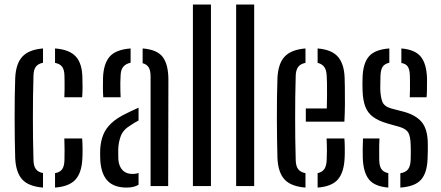

<svg xmlns="http://www.w3.org/2000/svg" viewBox="-20 -820 1942 846"><path d="M47 -123Q46 -159 45.2 -203.8Q44.5 -248.5 44.5 -296.5Q44.5 -344.5 45 -390.8Q45.5 -437 47 -476Q50 -540 78.8 -570.8Q107.5 -601.5 169.5 -606.5V-543.5Q147.5 -539 137.8 -525.8Q128 -512.5 127.5 -486Q126 -439.5 125.5 -394Q125 -348.5 125 -302.5Q125 -256.5 125.5 -210Q126 -163.5 127.5 -115Q128 -88.5 138 -75Q148 -61.5 169.5 -57.5V6.5Q106 1.5 78 -29.2Q50 -60 47 -123ZM222.5 6.5V-57Q244.5 -61 254 -74.5Q263.5 -88 264 -115.5Q264.5 -136.5 264.5 -158.5Q264.5 -180.5 263.5 -210H342Q343.5 -192 343.8 -166.2Q344 -140.5 343 -123Q340.5 -60 312.8 -29Q285 2 222.5 6.5ZM263.5 -391.5Q264.5 -408 264.5 -424.5Q264.5 -441 264.5 -457Q264.5 -473 264 -486.5Q263.5 -512.5 253.8 -525.8Q244 -539 222.5 -543V-606.5Q285 -602 313.5 -571.5Q342 -541 343 -478.5Q344 -458 343.8 -434.5Q343.5 -411 342 -391.5Z M422 -111.5Q421.5 -124 421.2 -136.2Q421 -148.5 421.5 -161.5Q423.5 -197.5 434.8 -225.8Q446 -254 471 -277.5Q496 -301 539.5 -321.5Q551.5 -327.5 564.2 -333.5Q577 -339.5 590.5 -345.5V-289Q582.5 -285 573.8 -279.8Q565 -274.5 555.5 -268Q523 -249 512.2 -220.5Q501.5 -192 501 -160.5Q501 -147 501 -136.8Q501 -126.5 501.5 -116.5Q504 -87 520 -70.2Q536 -53.5 564 -53.5Q579 -53.5 590.5 -58V-6Q570 6.5 538.5 6.5Q483 6.5 454.8 -22.5Q426.5 -51.5 422 -111.5ZM435 -391.5Q433.5 -413 433.5 -435.5Q433.5 -458 434 -478.5Q436.5 -539.5 463.2 -570.5Q490 -601.5 555.5 -606.5V-543.5Q535.5 -539.5 524 -526.8Q512.5 -514 511.5 -489Q510.5 -474.5 510.2 -455.2Q510 -436 510.5 -418.5Q511 -401 511.5 -391.5ZM643.5 0V-483.5Q643.5 -508.5 635.5 -522.5Q627.5 -536.5 608.5 -541.5V-606.5Q673 -601.5 697.5 -568.2Q722 -535 722 -468L721 0Z M830 0V-800H909.5V0Z M1020.5 0V-800H1100V0Z M1202.5 -123Q1201.5 -159 1200.8 -203.8Q1200 -248.5 1200 -296.5Q1200 -344.5 1200.5 -390.8Q1201 -437 1202.5 -476Q1205.5 -540 1234.5 -570.8Q1263.5 -601.5 1326 -606.5V-543Q1303 -538.5 1293.2 -524.2Q1283.5 -510 1283 -486Q1281.5 -440 1281 -394.2Q1280.5 -348.5 1280.5 -302.8Q1280.5 -257 1281 -210.2Q1281.5 -163.5 1283 -115Q1283.5 -88 1294 -74.5Q1304.5 -61 1326 -57V6.5Q1262 1.5 1233.8 -29.2Q1205.5 -60 1202.5 -123ZM1379.5 6.5V-57Q1400 -61.5 1409.2 -75.2Q1418.5 -89 1419.5 -115.5Q1420.5 -130.5 1420.5 -156Q1420.5 -181.5 1419 -210H1497.5Q1499 -193 1499.2 -166Q1499.5 -139 1498.5 -123Q1495.5 -60 1468.5 -29Q1441.5 2 1379.5 6.5ZM1327.5 -284V-342H1420Q1421 -371 1421 -400.8Q1421 -430.5 1420.8 -453.5Q1420.5 -476.5 1419.5 -486Q1418.5 -512 1408.5 -525.2Q1398.5 -538.5 1379.5 -543V-606.5Q1441 -601.5 1468.5 -570.5Q1496 -539.5 1498.5 -478.5Q1499 -467.5 1499.5 -435Q1500 -402.5 1499.8 -361.8Q1499.5 -321 1497.5 -284Z M1578.5 -123Q1578 -146 1578.2 -167Q1578.5 -188 1579.5 -210H1652Q1650.5 -179 1650.8 -155.8Q1651 -132.5 1651 -115Q1651.5 -88 1660.8 -74.8Q1670 -61.5 1691 -57V6.5Q1630.5 1.5 1605.8 -29.2Q1581 -60 1578.5 -123ZM1744 6.5V-56.5Q1767.5 -60.5 1778 -74.2Q1788.5 -88 1789.5 -115.5Q1790 -130 1790 -140.5Q1790 -151 1790 -160.8Q1790 -170.5 1789.5 -182.5Q1788.5 -218 1779.5 -234.8Q1770.5 -251.5 1742 -260.5L1687 -276Q1647.5 -287.5 1624 -304.8Q1600.5 -322 1589.8 -349.8Q1579 -377.5 1577.5 -421.5Q1577 -439.5 1577 -451.2Q1577 -463 1577.5 -476Q1579 -540 1605.2 -571Q1631.5 -602 1695.5 -606.5V-543.5Q1675 -539 1666.2 -526Q1657.5 -513 1656.5 -486Q1656.5 -477 1656 -462Q1655.5 -447 1655.5 -429.5Q1656.5 -394 1664.5 -372.5Q1672.5 -351 1704 -342L1756 -328.5Q1812 -314 1838.5 -281.8Q1865 -249.5 1865 -185Q1865 -167 1865 -153.2Q1865 -139.5 1864 -121Q1862 -58.5 1835.2 -28.2Q1808.5 2 1744 6.5ZM1785.5 -391.5Q1786.5 -408 1786.5 -425.8Q1786.5 -443.5 1786.5 -459.5Q1786.5 -475.5 1786 -486.5Q1785.5 -512.5 1777.2 -525.8Q1769 -539 1748.5 -542.5V-606.5Q1808 -601.5 1833.5 -571Q1859 -540.5 1861.5 -477Q1861.5 -469.5 1861.5 -453.8Q1861.5 -438 1861.2 -421Q1861 -404 1859.5 -391.5Z"/></svg>

Font: Big Shoulders Stencil Text Thin
Style: Regular
Weight: 400
Version: Version 2.001